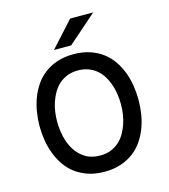

<svg xmlns="http://www.w3.org/2000/svg" viewBox="-133 -1026 1006 1143"><g transform="rotate(-15 370.0 -455.0)"><path d="M370.1 12.2Q314 12.2 269.5 -2.7Q225.1 -17.6 191.2 -43.2Q157.2 -68.8 133.3 -103.8Q109.4 -138.7 94.2 -179Q79.1 -219.2 72 -262.9Q64.9 -306.6 64.9 -350.1Q64.9 -393.1 72 -436.8Q79.1 -480.5 94.2 -520.8Q109.4 -561 133.3 -595.9Q157.2 -630.9 191.2 -656.5Q225.1 -682.1 269.5 -697Q314 -711.9 370.1 -711.9Q426.3 -711.9 470.7 -697Q515.1 -682.1 549.1 -656.5Q583 -630.9 606.9 -595.9Q630.9 -561 646 -520.8Q661.1 -480.5 668 -436.8Q674.8 -393.1 674.8 -350.1Q674.8 -306.6 668 -262.9Q661.1 -219.2 646 -179Q630.9 -138.7 606.9 -103.8Q583 -68.8 549.1 -43.2Q515.1 -17.6 470.7 -2.7Q426.3 12.2 370.1 12.2ZM370.1 -87.9Q406.7 -87.9 435.5 -99.4Q464.4 -110.8 486.1 -130.4Q507.8 -149.9 523.2 -176Q538.6 -202.1 548.3 -231.2Q558.1 -260.3 562.5 -290.8Q566.9 -321.3 566.9 -350.1Q566.9 -380.4 562.5 -411.9Q558.1 -443.4 548.3 -472.4Q538.6 -501.5 523.2 -526.9Q507.8 -552.2 486.1 -571Q464.4 -589.8 435.5 -600.8Q406.7 -611.8 370.1 -611.8Q333.5 -611.8 304.7 -600.3Q275.9 -588.9 253.9 -569.3Q231.9 -549.8 216.6 -523.7Q201.2 -497.6 191.4 -468.5Q181.6 -439.5 177.2 -408.9Q172.9 -378.4 172.9 -350.1Q172.9 -304.2 183.1 -257.6Q193.4 -210.9 216.8 -173.1Q240.2 -135.3 277.8 -111.6Q315.4 -87.9 370.1 -87.9ZM371.1 -766.1H265.1L406.7 -921.9H548.8Z"/></g></svg>

Font: Overpass
Style: Regular
Weight: 400
Designer: Delve Withrington
Foundry: Delve Fonts
Version: Version 1.001